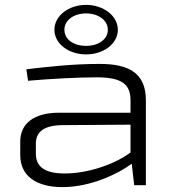

<svg xmlns="http://www.w3.org/2000/svg" viewBox="-20 -759 707 787"><path d="M333 -536C405 -536 463 -580 463 -637C463 -694 404 -739 333 -739C261 -739 203 -694 203 -637C203 -580 261 -536 333 -536ZM333 -704C383 -704 422 -676 422 -637C422 -597 383 -571 333 -571C282 -571 244 -597 244 -637C244 -676 282 -704 333 -704ZM389 -497C274 -497 174 -485 88 -475L95 -428C189 -436 296 -442 378 -442C485 -442 515 -409 515 -348V-297H222C121 -297 63 -254 63 -179V-123C63 -38 129 8 236 8C353 8 467 -48 520 -88L530 0H578V-348C578 -459 509 -497 389 -497ZM244 -48C166 -48 127 -74 127 -129V-171C127 -218 160 -244 230 -246L515 -248V-134C441 -79 327 -47 244 -48Z"/></svg>

Font: Exo 2 Light Expanded
Style: Regular
Weight: 300
Width: 7
Designer: Natanael Gama
Version: Version 1.001;PS 001.001;hotconv 1.0.70;makeotf.lib2.5.58329